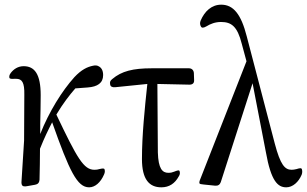

<svg xmlns="http://www.w3.org/2000/svg" viewBox="-20 -800 1312 821"><path d="M76 -6C79 -3 86 -2 96 -4L130 -10C142 -12 148 -19 149 -31C150 -76 151 -119 151 -164C171 -214 185 -242 203 -277C277 -68 310 1 361 1C386 1 410 -19 425 -54C429 -63 429 -69 427 -76C425 -81 418 -80 405 -77C399 -75 392 -74 384 -74C338 -74 311 -121 221 -310C249 -357 276 -392 302 -422L355 -426C397 -429 421 -445 421 -479C421 -498 414 -510 403 -516C395 -521 387 -521 378 -519C353 -514 328 -502 298 -470C245 -411 190 -323 152 -227V-271C153 -313 154 -355 154 -393C154 -483 128 -517 81 -517C57 -517 38 -504 26 -488C20 -480 19 -474 20 -468C21 -463 28 -462 41 -463C44 -463 46 -463 49 -463C74 -463 85 -448 84 -395L83 -199L72 -25C71 -15 73 -9 76 -6Z M451 -439C452 -430 460 -426 472 -427L610 -441C599 -338 587 -222 587 -120C587 -33 618 1 670 1C704 1 728 -16 744 -45C750 -54 750 -60 748 -68C746 -74 738 -71 725 -66C718 -63 710 -61 700 -61C674 -61 657 -79 655 -148L653 -441L790 -438C803 -438 811 -444 810 -458L809 -488C808 -500 800 -508 788 -508H629C549 -508 500 -496 460 -462C451 -455 449 -449 451 -439Z M833 -16C834 -13 841 -12 851 -11L900 -6C912 -5 920 -10 924 -21L1060 -444L1117 -149C1139 -25 1168 1 1204 1C1232 1 1257 -22 1270 -53C1273 -62 1273 -68 1271 -76C1269 -83 1261 -81 1248 -77C1240 -75 1233 -74 1227 -74C1198 -74 1179 -95 1155 -186L1035 -645C1011 -739 978 -780 926 -780C885 -780 855 -752 838 -712C834 -702 835 -694 839 -687C842 -680 850 -680 862 -687C880 -698 900 -706 925 -706C969 -706 995 -688 1014 -612L1034 -538L836 -33C832 -24 832 -18 833 -16Z"/></svg>

Font: 寒蝉锦书宋 CompactLight
Style: Bold
Weight: 400
Width: 4
Designer: 寒蝉锦书宋{Warren} 思源宋体{Ryoko NISHIZUKA 西塚涼子 (kana & ideographs); Frank Grießhammer (Latin, Greek & Cyrillic); Wenlong ZHANG 
Foundry: Adobe & ChillType
Version: Version 2.000;Glyphs 3.1.1 (3135)